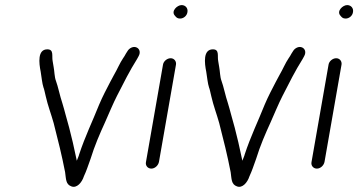

<svg xmlns="http://www.w3.org/2000/svg" viewBox="-20 -709 1409 755"><path d="M140 -427C143 -409 146 -379 151 -365C154 -358 156 -346 160 -330C168 -294 181 -261 191 -225C208 -159 223 -99 236 -32C240 -5 238 16 261 24C282 32 302 9 310 -16C321 -40 324 -51 336 -84C352 -136 372 -182 393 -228C405 -255 426 -305 440 -332C466 -383 490 -431 519 -477L525 -488C534 -504 528 -517 518 -522C504 -529 488 -519 482 -509L475 -498C471 -491 468 -485 464 -480C451 -461 441 -436 428 -414L413 -386C399 -359 384 -331 370 -298C343 -230 315 -174 291 -101C291 -99 289 -95 288 -92L282 -77L279 -91C271 -130 262 -169 252 -207C243 -237 234 -275 225 -304C216 -330 208 -370 200 -391C194 -406 194 -431 191 -445L187 -469C183 -489 193 -515 166 -515C127 -515 133 -461 140 -427ZM336 -87ZM476 -498H475ZM464 -480Z M554 -72C551 -58 561 -46 575 -46C589 -46 602 -58 605 -72L672 -455C674 -468 665 -480 651 -480C637 -480 623 -468 621 -455ZM688 -636C702 -636 715 -647 717 -661C720 -676 710 -689 694 -689C677 -689 651 -665 668 -647C673 -641 677 -636 688 -636Z M791 -427C794 -409 797 -379 802 -365C805 -358 807 -346 811 -330C819 -294 832 -261 842 -225C859 -159 874 -99 887 -32C891 -5 889 16 912 24C933 32 953 9 961 -16C972 -40 975 -51 987 -84C1003 -136 1023 -182 1044 -228C1056 -255 1077 -305 1091 -332C1117 -383 1141 -431 1170 -477L1176 -488C1185 -504 1179 -517 1169 -522C1155 -529 1139 -519 1133 -509L1126 -498C1122 -491 1119 -485 1115 -480C1102 -461 1092 -436 1079 -414L1064 -386C1050 -359 1035 -331 1021 -298C994 -230 966 -174 942 -101C942 -99 940 -95 939 -92L933 -77L930 -91C922 -130 913 -169 903 -207C894 -237 885 -275 876 -304C867 -330 859 -370 851 -391C845 -406 845 -431 842 -445L838 -469C834 -489 844 -515 817 -515C778 -515 784 -461 791 -427ZM987 -87ZM1127 -498H1126ZM1115 -480Z M1205 -72C1202 -58 1212 -46 1226 -46C1240 -46 1253 -58 1256 -72L1323 -455C1325 -468 1316 -480 1302 -480C1288 -480 1274 -468 1272 -455ZM1339 -636C1353 -636 1366 -647 1368 -661C1371 -676 1361 -689 1345 -689C1328 -689 1302 -665 1319 -647C1324 -641 1328 -636 1339 -636Z"/></svg>

Font: Blanket
Style: LightObl
Weight: 300
Foundry: Cannot Into Space Fonts
Version: Version 0.9